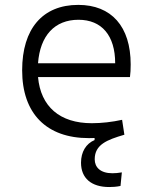

<svg xmlns="http://www.w3.org/2000/svg" viewBox="-20 -547 626 774"><path d="M420.4 207C433.6 207 449.7 206.1 465.8 202.6L471.2 147.9C457 150.4 443.8 151.4 433.1 151.4C384.8 151.4 361.8 127.4 361.8 95.2C361.8 35.6 411.6 16.6 481.4 -3.9L472.2 -64C432.6 -55.2 388.7 -50.3 350.1 -50.3C221.2 -50.3 144 -117.2 133.3 -236.3H503.9C505.9 -250 506.8 -268.1 506.8 -287.1C506.8 -440.4 429.2 -527.3 295.4 -527.3C151.9 -527.3 69.3 -431.2 69.3 -263.7C69.3 -89.4 167 9.8 338.4 9.8C345.7 9.8 353.5 9.8 361.3 9.3V17.6C326.7 32.2 306.6 65.4 306.6 108.9C306.6 171.4 348.1 207 420.4 207ZM133.3 -292C141.6 -403.3 200.2 -467.3 296.4 -467.3C390.1 -467.3 444.3 -403.8 444.3 -292Z"/></svg>

Font: Cascadia Mono NF Light
Style: Regular
Weight: 300
Monospace: yes
Designer: Aaron Bell
Foundry: Saja Typeworks
Version: Version 2404.023